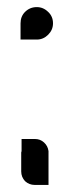

<svg xmlns="http://www.w3.org/2000/svg" viewBox="-20 -523 181 543"><path d="M84 -411.1Q74.2 -411.1 56.6 -411.1Q38.1 -411.1 38.1 -411.1Q38.1 -420.9 38.1 -433.6Q38.1 -447.3 38.1 -457Q38.1 -476.6 50.8 -489.3Q64.5 -502.9 84 -502.9Q102.5 -502.9 116.2 -489.3Q129.9 -476.6 129.9 -457Q129.9 -438.5 116.2 -424.8Q102.5 -411.1 84 -411.1ZM41 -95.7Q41 -105.5 41 -117.2Q41 -129.9 41 -129.9Q48.8 -129.9 59.6 -129.9Q71.3 -129.9 79.1 -129.9Q93.8 -129.9 104.5 -120.1Q115.2 -110.4 117.2 -95.7Q117.2 -77.1 117.2 -38.1Q117.2 -30.3 117.2 -15.6Q117.2 0 117.2 0Q109.4 0 97.7 0Q86.9 0 78.1 0Q62.5 0 50.8 -10.7Q40 -22.5 40 -38.1Q40 -56.6 40 -91.8Q40 -92.8 41 -95.7Z"/></svg>

Font: Citrica
Style: Regular
Weight: 400
Designer: Mario Otalvaro
Version: Version 1.0